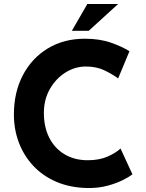

<svg xmlns="http://www.w3.org/2000/svg" viewBox="-20 -939 737 967"><path d="M647 -61Q635 -51 602.5 -34Q570 -17 523 -4Q476 9 419 8Q332 6 263.5 -23.5Q195 -53 147.5 -104Q100 -155 75 -221Q50 -287 50 -362Q50 -474 95 -560Q140 -646 220.5 -695Q301 -744 408 -744Q482 -744 539 -724Q596 -704 632 -681L575 -544Q550 -563 508.5 -583.5Q467 -604 413 -604Q357 -604 308.5 -573Q260 -542 230.5 -489.5Q201 -437 201 -370Q201 -299 228 -245.5Q255 -192 305 -162Q355 -132 422 -132Q481 -132 523 -151Q565 -170 587 -191ZM575 -919 427 -784H342L420 -919Z"/></svg>

Font: Reem Kufi Ink
Style: Bold
Weight: 700
Designer: Khaled Hosny
Version: Version 1.002